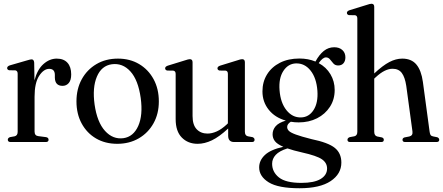

<svg xmlns="http://www.w3.org/2000/svg" viewBox="-20 -756 2358 1022"><path d="M162 -422.5 163.5 -328Q178.5 -386 211.2 -415Q244 -444 282 -444Q319 -444 339 -422Q359 -400 359 -360Q359 -329 346 -314Q333 -299 313 -299Q273 -299 272 -342.5V-357Q272 -389.5 242 -389.5Q212.5 -389.5 188.2 -352Q164 -314.5 164 -241V-56Q164 -34 183 -31.5L225.5 -26Q238.5 -23.5 238.5 -12Q238.5 0 223.5 0H36.5Q21.5 0 21.5 -12.5Q21.5 -21.5 33 -26L58 -30.5Q74 -34.5 74 -54V-363.5Q74 -379 62 -381.5L28.5 -382Q18 -385 18 -393.5Q18 -403 32 -408L125.5 -435Q141.5 -440 148.5 -440Q160.5 -440 162 -422.5Z M608 -444Q671.5 -444 720.5 -415Q769.5 -386 797.5 -334.5Q825.5 -283 825.5 -216Q825.5 -150.5 797 -99.5Q768.5 -48.5 718.5 -19.5Q668.5 9.5 604 9.5Q540 9.5 491.2 -19Q442.5 -47.5 414.8 -98.5Q387 -149.5 387 -216.5Q387 -282.5 415 -333.8Q443 -385 492.8 -414.5Q542.5 -444 608 -444ZM637 -20.5Q690 -28 715.8 -85.5Q741.5 -143 729 -234.5Q715.5 -330.5 674 -376Q632.5 -421.5 575.5 -414Q520.5 -406.5 495.8 -348.2Q471 -290 483.5 -199.5Q497 -105.5 539 -59.2Q581 -13 637 -20.5Z M915 -122V-362.5Q915 -378 902.5 -380L869.5 -380.5Q859 -383.5 859 -392.5Q859 -401.5 873 -406.5L965.5 -435Q982.5 -441 990.5 -441Q1005 -441 1005 -424.5V-138.5Q1005 -91 1027 -68Q1049 -45 1084.5 -45Q1108 -45 1133.8 -56.5Q1159.5 -68 1187 -93.5L1193 -99.5V-362.5Q1193 -378 1181.5 -380L1148 -380.5Q1137.5 -383.5 1137.5 -392.5Q1137.5 -401.5 1151.5 -406.5L1244 -435Q1260.5 -441 1269 -441Q1283.5 -441 1283.5 -424.5V-55Q1283.5 -34 1299.5 -30.5L1324.5 -26Q1335 -21.5 1335 -12Q1335 0 1321 0H1226.5Q1194.5 0 1194.5 -33.5V-72Q1147.5 -28 1108.2 -9.2Q1069 9.5 1032 9.5Q980.5 9.5 947.8 -23.8Q915 -57 915 -122Z M1638 -15.5Q1727.5 3 1762.2 31.2Q1797 59.5 1797 109.5Q1797 170 1740 208Q1683 246 1574.5 246Q1461 246 1410.2 214.5Q1359.5 183 1359.5 135Q1359.5 98 1389.8 69.2Q1420 40.5 1488 25.5Q1455 11 1443 -5Q1431 -21 1431 -41Q1431 -65 1447.2 -84Q1463.5 -103 1501.5 -114Q1444 -130 1410.5 -171.8Q1377 -213.5 1377 -269.5Q1377 -320.5 1401.5 -360Q1426 -399.5 1470.2 -422Q1514.5 -444.5 1574 -444.5Q1620.5 -444.5 1659 -428.5L1659.5 -429Q1679 -465 1703.5 -484.8Q1728 -504.5 1759 -504.5Q1786 -504.5 1802.2 -489.8Q1818.5 -475 1818.5 -451Q1818.5 -431 1808.2 -419.2Q1798 -407.5 1780 -407.5Q1764 -407.5 1754.5 -418.2Q1745 -429 1736.5 -439.8Q1728 -450.5 1715 -450.5Q1697.5 -450.5 1676.5 -420Q1716.5 -398.5 1739 -360.8Q1761.5 -323 1761.5 -277Q1761.5 -226.5 1736.2 -187.5Q1711 -148.5 1667.8 -126.5Q1624.5 -104.5 1570 -104.5Q1548 -104.5 1528 -108Q1508.5 -96 1508.5 -80Q1508.5 -68.5 1517.8 -59.2Q1527 -50 1554.8 -39.8Q1582.5 -29.5 1638 -15.5ZM1555 -418.5Q1513.5 -417 1488.2 -378.2Q1463 -339.5 1468 -276Q1473 -209 1505 -169.2Q1537 -129.5 1582.5 -131Q1624.5 -132 1649.2 -170.5Q1674 -209 1669.5 -273Q1664.5 -341 1633 -380.5Q1601.5 -420 1555 -418.5ZM1428.5 115.5Q1428.5 159.5 1464.8 188.5Q1501 217.5 1584 217.5Q1652 217.5 1686.5 196.8Q1721 176 1721 141Q1721 111 1693.8 92Q1666.5 73 1588 55.5Q1541 45 1510 34Q1467 47.5 1447.8 68.2Q1428.5 89 1428.5 115.5Z M1972 -719.5V-365Q2017.5 -407.5 2052.5 -425.8Q2087.5 -444 2121 -444Q2170 -444 2196.2 -412.8Q2222.5 -381.5 2231 -320L2266.5 -57Q2268 -44.5 2271.5 -38.2Q2275 -32 2285 -30L2307.5 -25.5Q2318 -21 2318 -12Q2318 0 2303.5 0H2136.5Q2122.5 0 2122.5 -12Q2122.5 -21 2133 -24.5L2158.5 -29.5Q2178.5 -34 2175.5 -56L2142.5 -299Q2135.5 -345 2118.8 -367.5Q2102 -390 2069.5 -390Q2049.5 -390 2027.5 -379.2Q2005.5 -368.5 1979.5 -344.5L1972 -337.5V-55Q1972 -33.5 1988 -29.5L2013 -24.5Q2023 -21 2023 -12Q2023 0 2009.5 0H1844Q1829.5 0 1829.5 -12Q1829.5 -21.5 1841.5 -26L1866 -30.5Q1882 -34 1882 -54.5V-657.5Q1882 -673 1870 -675L1837 -675.5Q1826.5 -678.5 1826.5 -687.5Q1826.5 -696.5 1840 -701.5L1932.5 -730Q1949.5 -736 1957.5 -736Q1972 -736 1972 -719.5Z"/></svg>

Font: Fraunces 144pt Soft
Style: Regular
Weight: 400
Version: Version 1.000;[0bf87f6ff]